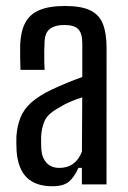

<svg xmlns="http://www.w3.org/2000/svg" viewBox="-20 -628 435 654"><path d="M158.1 6.4Q101.9 6.4 71.6 -22.9Q41.3 -52.2 36.6 -112.8Q36.1 -125.2 35.7 -137.5Q35.3 -149.7 35.8 -162.1Q38.2 -198.3 49.4 -226.9Q60.7 -255.4 86.5 -278.7Q112.3 -302 156.8 -323.1Q180.9 -334.3 207.3 -345.4Q233.8 -356.4 260.3 -365.6V-481.4Q260.3 -513.9 246.8 -528.4Q233.3 -542.9 198.3 -542.9Q168.5 -542.9 151 -530.4Q133.4 -517.9 131.9 -486.8Q131 -472.4 130.7 -453.5Q130.5 -434.5 130.9 -416.8Q131.4 -399 131.9 -390.1H49.7Q49.2 -409.9 48.7 -432.6Q48.2 -455.3 48.7 -476.5Q50.8 -521.5 66 -550.5Q81.2 -579.5 114 -593.5Q146.9 -607.6 201.7 -607.6Q256.6 -607.6 287.2 -592.9Q317.8 -578.2 330.4 -546.6Q343 -515 343 -464.5L342.8 0H258.9V-56.3H247.1Q234.2 -26.6 215.8 -10.1Q197.3 6.4 158.1 6.4ZM182.5 -56.1Q210.1 -56.1 229.6 -70.5Q249.1 -84.9 259.1 -111.8L260.1 -296.4Q240.6 -290.4 219.7 -281.6Q198.7 -272.7 174.2 -257.4Q141.6 -238.6 131.6 -215.4Q121.6 -192.2 120 -162.1Q119.9 -148.8 120.1 -139Q120.3 -129.1 120.8 -118.2Q123.3 -89.4 139.3 -72.7Q155.3 -56.1 182.5 -56.1Z"/></svg>

Font: Big Shoulders Thin
Style: Regular
Weight: 100
Version: Version 2.002